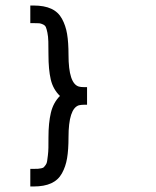

<svg xmlns="http://www.w3.org/2000/svg" viewBox="-20 -674 570 702"><path d="M90.8 -589.4V-653.8H103Q141.6 -653.8 167.2 -642.1Q192.9 -630.4 206.5 -605.5Q220.2 -580.6 225.3 -549.8Q230.5 -519 230.5 -473.6Q230.5 -368.2 268.6 -357.4Q275.9 -355.5 286.1 -355.5H298.3V-291H286.1Q277.3 -291 268.6 -289.1Q230.5 -277.3 230.5 -171.9Q230.5 -126.5 225.3 -95.7Q220.2 -64.9 206.5 -40.3Q192.9 -15.6 167.2 -3.9Q141.6 7.8 103 7.8H90.8V-56.6H103Q113.8 -56.6 118.7 -56.9Q123.5 -57.1 130.6 -58.6Q137.7 -60.1 140.4 -62.7Q143.1 -65.4 147.2 -71.3Q151.4 -77.1 152.3 -85Q153.3 -92.8 155 -105.5Q156.7 -118.2 157 -133.8Q157.2 -149.4 157.2 -171.9Q157.2 -224.6 166 -261.7Q174.8 -298.8 199.2 -323.2Q173.8 -347.7 165.5 -383.8Q157.2 -419.9 157.2 -473.6Q157.2 -503.4 156.7 -522.2Q156.2 -541 153.3 -554.7Q150.4 -568.4 147.7 -574.7Q145 -581.1 137.2 -584.7Q129.4 -588.4 123.3 -588.9Q117.2 -589.4 103 -589.4Z"/></svg>

Font: AzarMehrMonospaced
Style: SansBold
Weight: 1
Designer: Amin Abedi
Version: Version 1.00